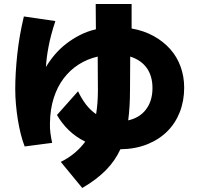

<svg xmlns="http://www.w3.org/2000/svg" viewBox="-20 -803 980 957"><path d="M103 -73Q92 -101 83.5 -135Q75 -169 69 -206Q63 -243 59.5 -282Q56 -321 56 -358Q56 -438 66 -531.5Q76 -625 99 -721L256 -698Q233 -629 222 -570.5Q211 -512 209 -469Q228 -501 253 -530.5Q278 -560 309.5 -584.5Q341 -609 378 -628Q415 -647 458 -657L457 -783H636V-661Q698 -650 746.5 -623Q795 -596 829 -557.5Q863 -519 880.5 -470Q898 -421 898 -366Q898 -300 876 -244Q854 -188 813 -147.5Q772 -107 713 -83.5Q654 -60 580 -59Q554 -2 508 45Q462 92 390 134L283 4Q323 -16 353 -41.5Q383 -67 405 -97Q358 -120 322.5 -154.5Q287 -189 264 -230L369 -348Q386 -312 408 -283Q430 -254 459 -234Q468 -288 468 -354L467 -521Q415 -509 372 -481.5Q329 -454 297.5 -412.5Q266 -371 248 -315Q230 -259 229 -190Q228 -164 231.5 -138.5Q235 -113 240 -91ZM628 -354Q628 -272 619 -203Q677 -216 708.5 -258.5Q740 -301 740 -364Q740 -424 711.5 -464Q683 -504 629 -521Z"/></svg>

Font: OA Gothic ExtraBold
Style: Regular
Weight: 800
Designer: Choi Chi-young, Lee Jaesang, Lee Juhyun, Han Dohee
Foundry: DDUNGSANG CORP.
Version: Version 1.000;Build 20210203